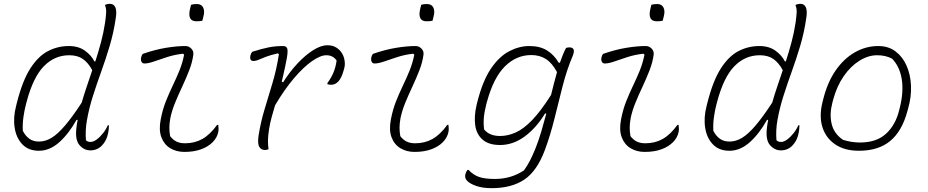

<svg xmlns="http://www.w3.org/2000/svg" viewBox="-20 -776 4840 1001"><path d="M339 -536Q389 -536 422.5 -512Q456 -488 472 -456H477Q493 -505 506.5 -555.5Q520 -606 528 -659Q533 -695 533.5 -714Q534 -733 527 -750Q539 -756 554 -756Q573 -756 581.5 -737.5Q590 -719 583 -678Q572 -604 551.5 -535.5Q531 -467 507.5 -402Q484 -337 464 -274Q444 -211 433 -148Q424 -98 428 -45Q436 -36 452 -36Q467 -36 484.5 -49Q502 -62 518 -82.5Q534 -103 542 -123H548Q548 -111 546.5 -98.5Q545 -86 540 -67Q531 -37 510 -16Q486 8 451 8Q418 8 394 -20Q370 -48 379 -114Q381 -132 385 -151H379Q338 -78 288.5 -34Q239 10 183 10Q129 10 97 -23Q65 -56 56.5 -109.5Q48 -163 64 -224L68 -240Q97 -355 138 -419Q179 -483 230 -509.5Q281 -536 339 -536ZM99 -94Q112 -68 132.5 -53Q153 -38 183 -38Q217 -38 249 -57.5Q281 -77 319 -121.5Q357 -166 406 -241Q418 -283 432.5 -325.5Q447 -368 461 -410Q440 -449 412 -468.5Q384 -488 341 -488Q265 -488 209 -431Q153 -374 119 -246L115 -231Q108 -205 102.5 -168Q97 -131 99 -94Z M724 -495Q787 -517 844 -526.5Q901 -536 947 -536Q964 -536 977 -523Q990 -510 988 -492Q983 -452 966.5 -409.5Q950 -367 930 -324.5Q910 -282 893 -240.5Q876 -199 868 -160Q863 -132 863 -110.5Q863 -89 867 -66Q881 -48 899 -38.5Q917 -29 945 -29Q995 -29 1035 -51.5Q1075 -74 1112 -125H1118Q1121 -103 1118 -88Q1112 -58 1088 -34Q1065 -11 1028 2.5Q991 16 941 16Q900 16 868 -3Q836 -22 821.5 -60Q807 -98 818 -154Q828 -206 845 -248.5Q862 -291 880.5 -329.5Q899 -368 915 -407Q931 -446 940 -491L934 -496Q890 -491 851.5 -478.5Q813 -466 783 -455.5Q753 -445 733 -445Q722 -445 717.5 -454.5Q713 -464 716 -477Q718 -487 724 -495ZM976 -751Q988 -755 1006 -755Q1030 -755 1039 -737Q1048 -719 1041 -692L1035 -668Q1023 -665 1004 -665Q955 -665 971 -731Z M1295 -506Q1345 -522 1380.5 -529Q1416 -536 1456 -536Q1473 -536 1477.5 -523Q1482 -510 1475 -470.5Q1468 -431 1449 -350L1456 -347Q1490 -401 1530.5 -444.5Q1571 -488 1612 -514Q1653 -540 1686 -540Q1708 -540 1723 -533.5Q1738 -527 1749 -516Q1768 -497 1774.5 -470.5Q1781 -444 1775 -421L1771 -407Q1751 -334 1706 -334Q1698 -334 1687 -337V-343Q1708 -372 1719 -399Q1730 -426 1735 -460Q1717 -488 1681 -488Q1651 -488 1607 -457.5Q1563 -427 1513 -368.5Q1463 -310 1414 -227Q1405 -197 1396.5 -166Q1388 -135 1383 -104Q1377 -66 1377 -43.5Q1377 -21 1380 2Q1372 6 1361 6Q1342 6 1332 -10Q1322 -26 1328 -69Q1339 -139 1359.5 -206.5Q1380 -274 1401 -344.5Q1422 -415 1434 -493L1429 -498Q1390 -489 1366.5 -480Q1343 -471 1328.5 -464.5Q1314 -458 1302 -458Q1279 -458 1286 -488Q1289 -499 1295 -506Z M1924 -495Q1987 -517 2044 -526.5Q2101 -536 2147 -536Q2164 -536 2177 -523Q2190 -510 2188 -492Q2183 -452 2166.5 -409.5Q2150 -367 2130 -324.5Q2110 -282 2093 -240.5Q2076 -199 2068 -160Q2063 -132 2063 -110.5Q2063 -89 2067 -66Q2081 -48 2099 -38.5Q2117 -29 2145 -29Q2195 -29 2235 -51.5Q2275 -74 2312 -125H2318Q2321 -103 2318 -88Q2312 -58 2288 -34Q2265 -11 2228 2.5Q2191 16 2141 16Q2100 16 2068 -3Q2036 -22 2021.5 -60Q2007 -98 2018 -154Q2028 -206 2045 -248.5Q2062 -291 2080.5 -329.5Q2099 -368 2115 -407Q2131 -446 2140 -491L2134 -496Q2090 -491 2051.5 -478.5Q2013 -466 1983 -455.5Q1953 -445 1933 -445Q1922 -445 1917.5 -454.5Q1913 -464 1916 -477Q1918 -487 1924 -495ZM2176 -751Q2188 -755 2206 -755Q2230 -755 2239 -737Q2248 -719 2241 -692L2235 -668Q2223 -665 2204 -665Q2155 -665 2171 -731Z M2740 -536Q2795 -536 2832 -513Q2869 -490 2893 -449H2899Q2906 -469 2914 -489Q2922 -509 2931 -526Q2940 -529 2948 -529Q2984 -529 2966 -485Q2935 -412 2913.5 -328Q2892 -244 2871 -158.5Q2850 -73 2820 8Q2779 117 2712.5 161Q2646 205 2543 205Q2495 205 2461.5 193Q2428 181 2414 165Q2402 152 2406 133Q2409 120 2417 110H2423Q2447 136 2477.5 146.5Q2508 157 2560 157Q2645 157 2712 112Q2731 85 2744 59.5Q2757 34 2772 -3Q2788 -43 2801.5 -88.5Q2815 -134 2828 -183L2822 -185Q2776 -109 2715.5 -64.5Q2655 -20 2587 -20Q2528 -20 2496 -48Q2464 -76 2457.5 -123.5Q2451 -171 2465 -230L2469 -246Q2497 -356 2540 -419Q2583 -482 2635 -509Q2687 -536 2740 -536ZM2504 -101Q2532 -67 2587 -67Q2627 -67 2668 -85Q2709 -103 2754 -149.5Q2799 -196 2853 -281Q2860 -311 2868 -341Q2876 -371 2884 -400Q2859 -447 2826.5 -468Q2794 -489 2750 -489Q2672 -489 2612.5 -430Q2553 -371 2519 -246L2515 -231Q2505 -192 2502.5 -161.5Q2500 -131 2504 -101Z M3124 -495Q3187 -517 3244 -526.5Q3301 -536 3347 -536Q3364 -536 3377 -523Q3390 -510 3388 -492Q3383 -452 3366.5 -409.5Q3350 -367 3330 -324.5Q3310 -282 3293 -240.5Q3276 -199 3268 -160Q3263 -132 3263 -110.5Q3263 -89 3267 -66Q3281 -48 3299 -38.5Q3317 -29 3345 -29Q3395 -29 3435 -51.5Q3475 -74 3512 -125H3518Q3521 -103 3518 -88Q3512 -58 3488 -34Q3465 -11 3428 2.5Q3391 16 3341 16Q3300 16 3268 -3Q3236 -22 3221.5 -60Q3207 -98 3218 -154Q3228 -206 3245 -248.5Q3262 -291 3280.5 -329.5Q3299 -368 3315 -407Q3331 -446 3340 -491L3334 -496Q3290 -491 3251.5 -478.5Q3213 -466 3183 -455.5Q3153 -445 3133 -445Q3122 -445 3117.5 -454.5Q3113 -464 3116 -477Q3118 -487 3124 -495ZM3376 -751Q3388 -755 3406 -755Q3430 -755 3439 -737Q3448 -719 3441 -692L3435 -668Q3423 -665 3404 -665Q3355 -665 3371 -731Z M3939 -536Q3989 -536 4022.5 -512Q4056 -488 4072 -456H4077Q4093 -505 4106.5 -555.5Q4120 -606 4128 -659Q4133 -695 4133.5 -714Q4134 -733 4127 -750Q4139 -756 4154 -756Q4173 -756 4181.5 -737.5Q4190 -719 4183 -678Q4172 -604 4151.5 -535.5Q4131 -467 4107.5 -402Q4084 -337 4064 -274Q4044 -211 4033 -148Q4024 -98 4028 -45Q4036 -36 4052 -36Q4067 -36 4084.5 -49Q4102 -62 4118 -82.5Q4134 -103 4142 -123H4148Q4148 -111 4146.5 -98.5Q4145 -86 4140 -67Q4131 -37 4110 -16Q4086 8 4051 8Q4018 8 3994 -20Q3970 -48 3979 -114Q3981 -132 3985 -151H3979Q3938 -78 3888.5 -34Q3839 10 3783 10Q3729 10 3697 -23Q3665 -56 3656.5 -109.5Q3648 -163 3664 -224L3668 -240Q3697 -355 3738 -419Q3779 -483 3830 -509.5Q3881 -536 3939 -536ZM3699 -94Q3712 -68 3732.5 -53Q3753 -38 3783 -38Q3817 -38 3849 -57.5Q3881 -77 3919 -121.5Q3957 -166 4006 -241Q4018 -283 4032.5 -325.5Q4047 -368 4061 -410Q4040 -449 4012 -468.5Q3984 -488 3941 -488Q3865 -488 3809 -431Q3753 -374 3719 -246L3715 -231Q3708 -205 3702.5 -168Q3697 -131 3699 -94Z M4559 -536Q4612 -536 4649 -508Q4686 -480 4706.5 -433.5Q4727 -387 4729.5 -329.5Q4732 -272 4715 -212L4710 -194Q4682 -91 4620.5 -40.5Q4559 10 4458 10Q4383 10 4334 -23.5Q4285 -57 4267.5 -114Q4250 -171 4268 -243L4272 -259Q4294 -347 4336.5 -408.5Q4379 -470 4436.5 -503Q4494 -536 4559 -536ZM4553 -488Q4506 -488 4460 -459Q4414 -430 4378.5 -378.5Q4343 -327 4324 -257L4319 -238Q4304 -180 4316 -129.5Q4328 -79 4375 -47Q4397 -40 4419.5 -36.5Q4442 -33 4464 -33Q4549 -33 4599 -78.5Q4649 -124 4668 -202L4672 -218Q4692 -300 4681 -365Q4670 -430 4631 -470Q4598 -488 4553 -488Z"/></svg>

Font: Recursive Mn Csl St Lt
Style: Italic
Weight: 300
Italic angle: -15°
Monospace: yes
Version: Version 1.079;hotconv 1.0.112;makeotfexe 2.5.65598; ttfautoh